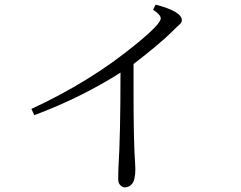

<svg xmlns="http://www.w3.org/2000/svg" viewBox="-20 -790 1040 827"><path d="M555.2 -514.2V-403.8Q555.2 -176.3 562 -85.9Q563 -76.2 563 -61Q563 -15.6 548.8 2Q535.6 17.1 518.1 17.1Q505.9 17.1 496.6 5.9Q489.3 -3.4 489.3 -15.1Q489.3 -56.2 490.2 -68.8Q499 -204.6 499 -477.1Q330.6 -370.1 127.9 -293.9L115.2 -320.8Q369.1 -438.5 561.5 -596.2Q672.4 -686 672.4 -710.9Q672.4 -726.6 639.2 -748L650.4 -770Q763.2 -740.7 763.2 -703.1Q763.2 -692.4 752.9 -684.1Q740.2 -672.9 720.2 -652.8Q669.9 -602.5 555.2 -514.2Z"/></svg>

Font: I.Ming
Style: Regular
Weight: 400
Designer: Ichiten Fonts Project
Version: Version 5.10 Mar 24, 2018